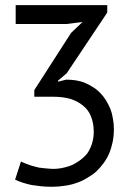

<svg xmlns="http://www.w3.org/2000/svg" viewBox="-20 -507 504 735"><path d="M114.3 130.9Q98.6 127 85.9 122.1Q72.3 117.2 60.5 111.3Q60.5 112.3 59.6 113.3Q59.6 113.3 59.6 114.3Q59.6 114.3 58.6 115.2Q58.6 115.2 58.6 116.2Q58.6 116.2 58.6 117.2Q58.6 117.2 57.6 118.2Q57.6 118.2 57.6 119.1Q57.6 119.1 57.6 120.1Q57.6 120.1 57.6 121.1Q57.6 121.1 56.6 121.1Q56.6 121.1 56.6 122.1Q56.6 122.1 56.6 123Q56.6 123 55.7 124Q55.7 124 55.7 125Q55.7 125 55.7 127Q55.7 127 54.7 127.9Q54.7 127.9 54.7 128.9Q54.7 128.9 54.7 129.9Q54.7 129.9 53.7 129.9Q53.7 129.9 53.7 130.9Q53.7 131.8 53.7 132.8Q53.7 132.8 52.7 133.8Q52.7 133.8 52.7 134.8Q52.7 134.8 52.7 134.8Q52.7 134.8 51.8 136.7Q51.8 136.7 51.8 137.7Q51.8 137.7 51.8 137.7Q51.8 137.7 51.8 138.7Q51.8 139.6 50.8 140.6Q50.8 140.6 50.8 140.6Q50.8 140.6 49.8 142.6Q49.8 142.6 49.8 143.6Q49.8 143.6 49.8 143.6Q49.8 144.5 48.8 145.5Q48.8 145.5 48.8 145.5Q48.8 145.5 48.8 147.5Q48.8 147.5 48.8 148.4Q48.8 148.4 47.9 149.4Q47.9 149.4 47.9 149.4Q47.9 150.4 46.9 151.4Q46.9 151.4 46.9 151.4Q46.9 151.4 46.9 152.3Q46.9 152.3 46.9 153.3Q46.9 153.3 45.9 154.3Q45.9 154.3 45.9 154.3Q45.9 154.3 45.9 155.3Q45.9 155.3 45.9 156.2Q45.9 156.2 44.9 157.2Q44.9 157.2 44.9 157.2Q44.9 157.2 44.9 158.2Q44.9 158.2 44.9 159.2Q44.9 159.2 44.9 160.2Q44.9 160.2 43.9 160.2Q43.9 160.2 43.9 161.1Q43.9 161.1 43.9 162.1Q43.9 162.1 43.9 163.1Q43.9 163.1 43 164.1Q43 164.1 43 165Q43 165 43 166Q43 166 42 166Q42 166 42 167Q42 167 42 168Q42 168 42 168Q42 168.9 41 169.9Q41 169.9 41 170.9Q41 170.9 41 171.9Q41 171.9 40 172.9Q40 172.9 40 173.8Q40 173.8 40 173.8Q40 173.8 39.1 175.8Q39.1 175.8 39.1 176.8Q39.1 176.8 39.1 177.7Q39.1 177.7 38.1 178.7Q38.1 178.7 38.1 179.7Q38.1 179.7 38.1 180.7Q38.1 180.7 38.1 180.7Q51.8 187.5 67.4 192.4Q83 197.3 100.6 201.2Q118.2 204.1 137.7 206.1Q157.2 208 179.7 208Q204.1 208 227.5 204.1Q251 201.2 272.5 193.4Q293.9 186.5 312.5 174.8Q332 164.1 347.7 150.4Q363.3 135.7 376 118.2Q388.7 101.6 397.5 81.1Q406.2 60.5 411.1 37.1Q416 13.7 416 -12.7Q416 -35.2 412.1 -53.7Q409.2 -73.2 402.3 -90.8Q394.5 -108.4 385.7 -123Q376 -138.7 364.3 -150.4Q351.6 -164.1 336.9 -172.9Q322.3 -182.6 305.7 -189.5Q290 -196.3 271.5 -199.2Q252.9 -202.1 233.4 -202.1Q222.7 -199.2 202.1 -194.3Q202.1 -195.3 202.1 -198.2Q210 -205.1 235.4 -226.6Q274.4 -285.2 390.6 -459Q390.6 -465.8 390.6 -487.3Q302.7 -487.3 40 -487.3Q40 -469.7 40 -415Q88.9 -415 233.4 -415Q249 -417 295.9 -422.9Q285.2 -412.1 252 -380.9Q216.8 -326.2 111.3 -162.1Q111.3 -156.2 111.3 -136.7Q128.9 -136.7 182.6 -136.7Q218.8 -136.7 248 -128.9Q276.4 -120.1 296.9 -103.5Q318.4 -86.9 328.1 -61.5Q338.9 -36.1 338.9 -2Q338.9 13.7 335.9 28.3Q333 43 327.1 56.6Q321.3 70.3 313.5 81.1Q304.7 91.8 293.9 100.6Q283.2 109.4 271.5 116.2Q259.8 124 245.1 128.9Q230.5 133.8 214.8 136.7Q199.2 139.6 182.6 139.6Q164.1 138.7 146.5 136.7Q128.9 135.7 114.3 130.9Z"/></svg>

Font: Aptus Gothic JP
Style: Medium
Weight: 400
Designer: Fuminori Ogawa / Motoya
Version: Version 1